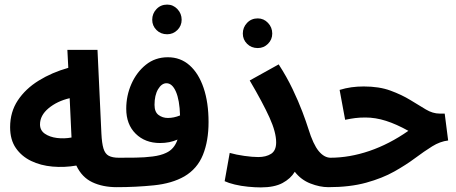

<svg xmlns="http://www.w3.org/2000/svg" viewBox="-20 -809 1984 835"><path d="M488 5Q427 5 381.5 -16.5Q336 -38 312 -89Q260 -80 208.5 -84.5Q157 -89 115.5 -109Q74 -129 49 -165Q24 -201 24 -256Q24 -322 57.5 -372.5Q91 -423 148.5 -458.5Q206 -494 277 -514L273 -592H404L421 -228Q423 -186 430 -163Q437 -140 453 -131.5Q469 -123 497 -123Q528 -123 543.5 -105Q559 -87 559 -61Q559 -31 540.5 -13Q522 5 488 5ZM154 -268Q154 -242 175 -227.5Q196 -213 227.5 -209Q259 -205 291 -211L283 -382Q228 -369 191 -338Q154 -307 154 -268Z M707 -660Q679 -660 660.5 -678.5Q642 -697 642 -723Q642 -750 660.5 -769.5Q679 -789 707 -789Q733 -789 751.5 -769.5Q770 -750 770 -723Q770 -697 751.5 -678.5Q733 -660 707 -660Z M487 5 496 -123Q531 -123 570 -123.5Q609 -124 644 -128.5Q679 -133 702 -144Q738 -160 752 -202Q718 -187 676 -187Q611 -187 570 -227.5Q529 -268 529 -336Q529 -393 551.5 -444Q574 -495 614.5 -527.5Q655 -560 710 -560Q765 -560 804.5 -525Q844 -490 865.5 -426.5Q887 -363 887 -278Q887 -196 862.5 -135.5Q838 -75 782 -42Q728 -11 649 -3Q570 5 487 5ZM652 -353Q652 -322 669.5 -309Q687 -296 710 -296Q736 -296 763 -307Q761 -374 745 -410.5Q729 -447 704 -447Q683 -447 667.5 -421Q652 -395 652 -353Z M1101 -600Q1073 -600 1054.5 -618.5Q1036 -637 1036 -663Q1036 -690 1054.5 -709.5Q1073 -729 1101 -729Q1127 -729 1145.5 -709.5Q1164 -690 1164 -663Q1164 -637 1145.5 -618.5Q1127 -600 1101 -600Z M1103 -126Q1137 -126 1159 -140Q1181 -154 1181 -190Q1181 -234 1152 -298Q1123 -362 1066 -459L1192 -529Q1227 -475 1252.5 -421.5Q1278 -368 1295 -323Q1312 -278 1321 -249Q1342 -181 1366 -152Q1390 -123 1418 -123Q1449 -123 1464 -105Q1479 -87 1479 -61Q1479 -31 1461 -13Q1443 5 1408 5Q1371 5 1330 -11Q1289 -27 1262 -62Q1244 -32 1208.5 -13Q1173 6 1114 6Q1089 6 1058.5 3Q1028 0 1001 -6.5Q974 -13 957 -21L979 -144Q1007 -136 1042.5 -131Q1078 -126 1103 -126Z M1407 5 1416 -123Q1500 -123 1586.5 -152.5Q1673 -182 1756 -240Q1704 -269 1658.5 -283.5Q1613 -298 1569 -298Q1544 -298 1524.5 -295.5Q1505 -293 1481 -288L1457 -418Q1483 -426 1508.5 -429.5Q1534 -433 1562 -433Q1629 -433 1678 -415Q1727 -397 1764.5 -374Q1802 -351 1832 -333Q1862 -315 1892 -315H1914L1929 -198Q1894 -194 1859.5 -172.5Q1825 -151 1785.5 -121.5Q1746 -92 1694.5 -63Q1643 -34 1572.5 -14.5Q1502 5 1407 5Z"/></svg>

Font: Noto Sans Arabic ExtCond
Style: Bold
Weight: 700
Width: 2
Designer: Monotype Design Team, Nadine Chahine, Nizar Qandah and Khaled Hosny
Foundry: Monotype Imaging Inc.
Version: Version 2.012; ttfautohint (v1.8.4.7-5d5b)